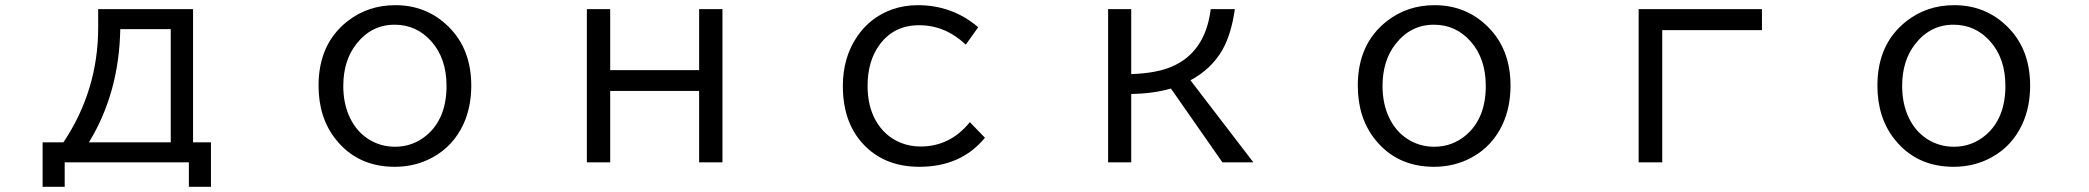

<svg xmlns="http://www.w3.org/2000/svg" viewBox="-20 -600 8040 739"><path d="M357.9 -564.9H723.1V-52.2H792V119.1H707V24.9H229V119.1H144V-52.2H224.1Q357.9 -252 357.9 -494.6ZM637.2 -487.8H442.9Q438.5 -242.2 322.3 -52.2H637.2Z M1501.5 -580.1Q1622.1 -580.1 1705.6 -498Q1793.9 -411.6 1793.9 -270.5Q1793.9 -188 1763.7 -122.1Q1724.6 -37.6 1645 5.9Q1579.1 42 1499.5 42Q1356 42 1272 -64Q1206.1 -147 1206.1 -270.5Q1206.1 -431.6 1318.4 -519Q1397 -580.1 1501.5 -580.1ZM1499 -504.9Q1409.7 -504.9 1351.6 -430.7Q1301.3 -366.7 1301.3 -269Q1301.3 -199.7 1327.1 -146.5Q1351.6 -95.2 1396 -65.9Q1442.9 -35.2 1500.5 -35.2Q1570.3 -35.2 1623.5 -80.6Q1698.7 -145.5 1698.7 -269.5Q1698.7 -374.5 1640.6 -440.4Q1583.5 -504.9 1499 -504.9Z M2238.8 -564.9H2328.6V-330.1H2670.9V-564.9H2760.7V24.9H2670.9V-250H2328.6V24.9H2238.8Z M3771 -69.8Q3679.2 42 3518.6 42Q3391.6 42 3312 -35.6Q3224.1 -121.1 3224.1 -268.6Q3224.1 -378.4 3278.8 -459Q3329.1 -533.2 3413.1 -563.5Q3459.5 -580.1 3512.2 -580.1Q3646 -580.1 3745.1 -495.1L3697.3 -428.2Q3618.2 -502.9 3517.6 -502.9Q3419.9 -502.9 3364.7 -426.8Q3319.3 -364.7 3319.3 -269Q3319.3 -191.9 3350.6 -136.2Q3384.3 -76.7 3444.8 -51.3Q3481 -36.1 3522.9 -36.1Q3637.2 -36.1 3712.9 -129.9Z M4245.1 -564.9H4334V-314.9Q4431.6 -317.9 4491.7 -344.2Q4619.6 -399.9 4640.1 -564.9H4732.9Q4719.2 -468.3 4685.1 -408.2Q4643.6 -335 4562 -291L4804.2 24.9H4685.1L4486.8 -259.3Q4420.4 -239.7 4334 -238.3V24.9H4245.1Z M5501.5 -580.1Q5622.1 -580.1 5705.6 -498Q5793.9 -411.6 5793.9 -270.5Q5793.9 -188 5763.7 -122.1Q5724.6 -37.6 5645 5.9Q5579.1 42 5499.5 42Q5356 42 5272 -64Q5206.1 -147 5206.1 -270.5Q5206.1 -431.6 5318.4 -519Q5397 -580.1 5501.5 -580.1ZM5499 -504.9Q5409.7 -504.9 5351.6 -430.7Q5301.3 -366.7 5301.3 -269Q5301.3 -199.7 5327.1 -146.5Q5351.6 -95.2 5396 -65.9Q5442.9 -35.2 5500.5 -35.2Q5570.3 -35.2 5623.5 -80.6Q5698.7 -145.5 5698.7 -269.5Q5698.7 -374.5 5640.6 -440.4Q5583.5 -504.9 5499 -504.9Z M6287.1 -564.9H6761.7V-483.9H6377.9V24.9H6287.1Z M7501.5 -580.1Q7622.1 -580.1 7705.6 -498Q7793.9 -411.6 7793.9 -270.5Q7793.9 -188 7763.7 -122.1Q7724.6 -37.6 7645 5.9Q7579.1 42 7499.5 42Q7356 42 7272 -64Q7206.1 -147 7206.1 -270.5Q7206.1 -431.6 7318.4 -519Q7397 -580.1 7501.5 -580.1ZM7499 -504.9Q7409.7 -504.9 7351.6 -430.7Q7301.3 -366.7 7301.3 -269Q7301.3 -199.7 7327.1 -146.5Q7351.6 -95.2 7396 -65.9Q7442.9 -35.2 7500.5 -35.2Q7570.3 -35.2 7623.5 -80.6Q7698.7 -145.5 7698.7 -269.5Q7698.7 -374.5 7640.6 -440.4Q7583.5 -504.9 7499 -504.9Z"/></svg>

Font: FORM UDPGothic
Style: Regular
Weight: 400
Foundry: Pronama LLC
Version: Version 1.05101